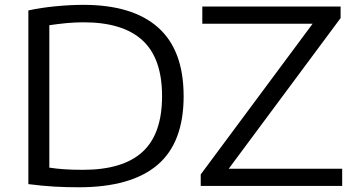

<svg xmlns="http://www.w3.org/2000/svg" viewBox="-20 -767 1468 792"><path d="M305 5.5Q254 5.5 204.8 2.8Q155.5 0 97 -7.5V-724Q150 -735.5 210.2 -741.2Q270.5 -747 324 -747Q527 -747 632.2 -653.5Q737.5 -560 737.5 -370Q737.5 -178 629 -86.2Q520.5 5.5 305 5.5ZM322.5 -66.5Q486.5 -66.5 567.5 -140.2Q648.5 -214 648.5 -370.5Q648.5 -526.5 567.5 -600.8Q486.5 -675 324.5 -675Q291 -675 255.8 -671.8Q220.5 -668.5 183.5 -663V-75.5Q212 -71 245 -68.8Q278 -66.5 322.5 -66.5ZM808 0V-47.5L1269.5 -669H814.5V-740H1385V-692.5L923.5 -71H1391.5V0Z"/></svg>

Font: Encode Sans Expanded Expanded
Style: Regular
Weight: 400
Width: 7
Designer: Multiple Designers
Foundry: Impallari Type
Version: Version 3.000; ttfautohint (v1.8.3) -l 8 -r 50 -G 200 -x 14 